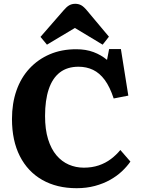

<svg xmlns="http://www.w3.org/2000/svg" viewBox="-20 -976 748 1010"><path d="M383 14Q279 14 202.5 -29.5Q126 -73 84.5 -154.5Q43 -236 43 -350Q43 -432 66.5 -499.5Q90 -567 135 -615.5Q180 -664 242 -690.5Q304 -717 381 -717Q432 -717 472 -702Q512 -687 543 -661L554 -718H616L655 -473L578 -458Q558 -519 531 -555.5Q504 -592 469.5 -608.5Q435 -625 393 -625Q334 -625 295 -595Q256 -565 236.5 -507Q217 -449 217 -366Q217 -295 233 -243.5Q249 -192 277 -159Q305 -126 342 -110Q379 -94 421 -94Q464 -94 499.5 -106Q535 -118 563.5 -139.5Q592 -161 613 -187L666 -126Q648 -100 621.5 -75Q595 -50 559.5 -30Q524 -10 479.5 2Q435 14 383 14ZM227 -741 193 -782 314 -921Q330 -940 344 -948Q358 -956 376 -956Q393 -956 407 -948.5Q421 -941 439 -919L553 -783L520 -741L374 -829Z"/></svg>

Font: Literata 18pt
Style: Bold
Weight: 700
Designer: Latin by Veronika Burian and Jose Scaglione. Greek by Irene Vlachou. Cyrillic by Vera Evstafieva.
Foundry: TypeTogether
Version: Version 3.103;gftools[0.9.29]